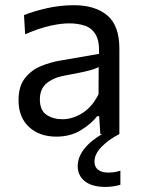

<svg xmlns="http://www.w3.org/2000/svg" viewBox="-20 -528 563 756"><path d="M202 10Q135.5 10 94.2 -28Q53 -66 53 -133.5Q53 -187.5 77.5 -219.2Q102 -251 139.2 -266.8Q176.5 -282.5 214.5 -289L370 -316Q372 -366.5 356.5 -392.2Q341 -418 313.8 -427Q286.5 -436 253 -436Q218.5 -436 175.2 -426Q132 -416 79 -393L74.5 -468.5Q111 -483.5 163.8 -495.5Q216.5 -507.5 271 -507.5Q354.5 -507.5 402.2 -467.5Q450 -427.5 450 -337V0H375L370.5 -70.5H362.5Q339.5 -40.5 298.2 -15.2Q257 10 202 10ZM226 -58.5Q266 -58.5 304.8 -83Q343.5 -107.5 368 -157L368.5 -264Q360.5 -259.5 347.2 -255Q334 -250.5 307.8 -244.8Q281.5 -239 235 -230.5Q192 -223 164.5 -200.8Q137 -178.5 137 -137Q137 -94 162.8 -76.2Q188.5 -58.5 226 -58.5ZM395.5 208Q342 208 314 185.5Q286 163 286 126.5Q286 55.5 387.5 -3.5V-23L425 -26.5L450 0Q409 20.5 380.5 49.5Q352 78.5 352 108Q352 130 366.8 140.8Q381.5 151.5 406 151.5Q423 151.5 435 149Q447 146.5 454 144V199.5Q443 203 427.2 205.5Q411.5 208 395.5 208Z"/></svg>

Font: Heraclito
Style: Regular
Weight: 400
Designer: Kostas Bartsokas (font) & Cristiano Sobral (main changes)
Foundry: Kostas Bartsokas (font) & Cristiano Sobral (main changes)
Version: Version 1.00;July 8, 2020;FontCreator 13.0.0.2655 64-bit